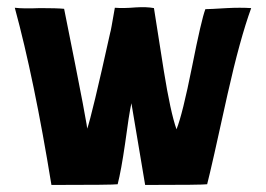

<svg xmlns="http://www.w3.org/2000/svg" viewBox="-20 -522 754 545"><path d="M227 -155Q241 -195 293 -430Q294 -430 306 -500Q330 -498 365 -501Q396 -503 417 -499Q419 -489 445 -321Q464 -203 481 -155Q498 -197 525 -332Q552 -468 563 -496Q575 -496 624 -499Q662 -501 693 -499Q661 -411 626 -255Q580 -45 568 1Q555 3 392 3L353 -229Q346 -197 335 -114Q324 -38 314 1Q301 3 126 3Q77 -298 22 -500Q46 -497 94 -499Q141 -499 162 -497Q235 -134 227 -155Z"/></svg>

Font: Londrina Solid
Style: Regular
Weight: 400
Designer: Marcelo Magalhaes
Foundry: Marcelo Magalh„es
Version: Version 1.001 2011